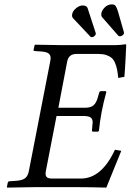

<svg xmlns="http://www.w3.org/2000/svg" viewBox="-20 -850 593 872"><path d="M553.2 -646Q553.2 -637.2 550.3 -582.5Q547.4 -527.8 544.9 -501L517.1 -496.1Q514.6 -519.5 511.7 -534.2Q508.8 -548.8 502.7 -563.7Q496.6 -578.6 487.3 -586.7Q478 -594.7 462.9 -599.9Q447.8 -605 426.8 -605H327.1Q292 -605 285.2 -570.8L245.1 -360.8H367.2Q391.1 -360.8 403.6 -370.8Q416 -380.9 422.9 -402.8L430.2 -428.2Q432.1 -436 439 -436H460L462.9 -432.1Q437.5 -340.8 429.2 -254.9L423.8 -252H402.8Q399.4 -252 398.2 -254.6Q397 -257.3 397.9 -259.8L399.9 -285.2Q399.9 -286.6 400.4 -289.3Q400.9 -292 400.9 -293Q400.9 -310.1 391.4 -316.7Q381.8 -323.2 358.9 -323.2H236.8L188 -71.8Q187 -67.9 187 -62Q187 -48.8 194.3 -43.9Q201.7 -39.1 216.8 -39.1H347.2Q441.4 -39.1 502 -169.9L530.8 -165Q527.8 -158.2 462.9 2Q386.7 0 340.8 0H134.8Q103 0 13.2 2L11.2 0L15.1 -20Q17.6 -26.9 23.9 -26.9L53.2 -28.8Q81.1 -30.8 93.8 -40.5Q106.4 -50.3 110.8 -71.8L208 -570.8Q210 -580.6 210 -585Q210 -600.6 200 -607.7Q189.9 -614.7 167 -616.2L139.2 -618.2Q130.4 -618.2 132.8 -625L137.2 -645L139.2 -647Q229 -645 259.8 -645H502.9Q525.9 -645 548.8 -648.9Q553.2 -648.9 553.2 -646ZM307.1 -778.8Q307.1 -796.9 323.5 -811Q339.8 -825.2 355 -825.2Q374 -825.2 377.9 -813L415 -699.2V-696.8Q415 -691.4 409.2 -686.3Q403.3 -681.2 397 -681.2Q392.1 -681.2 391.1 -683.1L312 -767.1Q307.1 -772 307.1 -778.8ZM524.9 -685.1Q522 -685.1 518.1 -687L442.9 -772.9Q439.9 -777.3 439.9 -784.2Q439.9 -799.8 454.3 -814.9Q468.8 -830.1 487.8 -830.1Q500 -830.1 505.1 -823Q510.3 -815.9 516.1 -796.9L543 -703.1V-700.2Q543 -694.3 536.6 -689.7Q530.3 -685.1 524.9 -685.1Z"/></svg>

Font: Common Serif
Style: Italic
Weight: 400
Italic angle: -12°
Designer: Philipp H. Poll, Khaled Hosny
Foundry: Stefan Peev, Context Ltd.
Version: Version 1.026